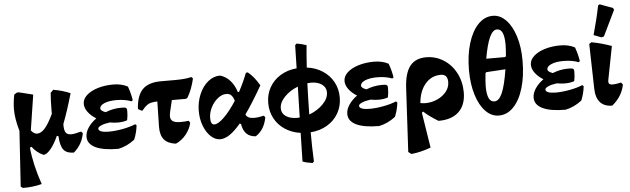

<svg xmlns="http://www.w3.org/2000/svg" viewBox="-56 -973 4708 1434"><g transform="rotate(-5 2298.0 -256.0)"><path d="M545 -131Q530 -46 466 8Q413 8 389.5 -21Q366 -50 362 -119V-124L350 -128Q323 -67 292.5 -31Q262 5 239 5Q188 -17 154 -63L142 -57Q154 70 206 221Q142 238 65 238L48 227L75 -189Q48 -282 48 -352Q48 -402 60 -463L82 -476H96L201 -450L160 -185Q181 -157 205 -157Q236 -157 265 -191Q294 -225 327 -295V-326Q327 -392 332 -452L353 -473Q426 -460 480 -436Q441 -301 406 -211Q405 -167 416.5 -148.5Q428 -130 458 -130Q483 -130 533 -144Z M950 -155Q945 -103 923 -49Q865 -4 800 9Q687 9 628.5 -19.5Q570 -48 570 -101Q570 -135 593 -169.5Q616 -204 655 -232Q616 -256 593.5 -286.5Q571 -317 571 -348Q571 -383 601.5 -411.5Q632 -440 685 -456.5Q738 -473 802 -473Q865 -473 911 -448Q931 -392 938 -343L928 -336Q881 -355 815 -355Q761 -355 726 -340.5Q691 -326 691 -303Q691 -285 729 -272Q786 -295 844 -295Q867 -295 878 -293L889 -284Q890 -277 890 -263Q890 -230 883 -198Q853 -187 813 -187Q783 -187 753 -193Q713 -188 688 -177Q663 -166 663 -154Q663 -140 683 -132.5Q703 -125 738 -125Q787 -125 843.5 -135.5Q900 -146 940 -163Z M1204 -200Q1204 -174 1222 -162Q1240 -150 1281 -150Q1310 -150 1341 -154L1351 -138Q1340 -91 1307.5 -51Q1275 -11 1231 8Q1171 1 1143 -32.5Q1115 -66 1116 -129L1120 -318Q1075 -317 1053 -305.5Q1031 -294 1004 -260H997L973 -273L971 -280Q978 -377 1022.5 -421.5Q1067 -466 1159 -466H1267Q1346 -466 1389 -478L1400 -466Q1382 -386 1347 -327L1336 -319H1229L1209 -235Q1204 -213 1204 -200Z M1913 -129Q1895 -36 1830 5Q1743 1 1728 -96L1718 -100Q1632 4 1564 4Q1527 4 1494 -26.5Q1461 -57 1441.5 -108.5Q1422 -160 1422 -219Q1422 -286 1446.5 -344Q1471 -402 1512.5 -436Q1554 -470 1603 -470Q1646 -458 1677.5 -423Q1709 -388 1725 -336H1734Q1772 -406 1797 -473L1811 -476Q1858 -439 1897 -371Q1823 -242 1767 -164Q1779 -133 1830 -133Q1861 -133 1904 -143ZM1697 -273Q1688 -302 1674.5 -315.5Q1661 -329 1637 -329Q1605 -329 1573.5 -304Q1542 -279 1522 -239.5Q1502 -200 1502 -159Q1502 -110 1530 -110Q1559 -110 1604.5 -155Q1650 -200 1697 -273Z M2241 11Q2241 120 2246 230L2235 241Q2187 234 2161 223L2166 9Q2101 0 2050.5 -33Q2000 -66 1972 -118Q1944 -170 1944 -233Q1944 -299 1973.5 -351Q2003 -403 2056 -435.5Q2109 -468 2178 -474L2182 -647L2193 -658Q2225 -654 2267 -640Q2261 -584 2254 -473Q2320 -465 2371.5 -431.5Q2423 -398 2451.5 -346Q2480 -294 2480 -230Q2480 -164 2449.5 -111Q2419 -58 2364.5 -26Q2310 6 2241 11ZM2388 -276Q2388 -313 2357 -335.5Q2326 -358 2274 -358Q2266 -358 2248 -356Q2244 -245 2242 -122Q2304 -145 2346 -187.5Q2388 -230 2388 -276ZM2169 -106 2175 -337Q2115 -314 2074.5 -272Q2034 -230 2034 -186Q2034 -149 2065.5 -127Q2097 -105 2150 -105Q2163 -105 2169 -106Z M2905 -155Q2900 -103 2878 -49Q2820 -4 2755 9Q2642 9 2583.5 -19.5Q2525 -48 2525 -101Q2525 -135 2548 -169.5Q2571 -204 2610 -232Q2571 -256 2548.5 -286.5Q2526 -317 2526 -348Q2526 -383 2556.5 -411.5Q2587 -440 2640 -456.5Q2693 -473 2757 -473Q2820 -473 2866 -448Q2886 -392 2893 -343L2883 -336Q2836 -355 2770 -355Q2716 -355 2681 -340.5Q2646 -326 2646 -303Q2646 -285 2684 -272Q2741 -295 2799 -295Q2822 -295 2833 -293L2844 -284Q2845 -277 2845 -263Q2845 -230 2838 -198Q2808 -187 2768 -187Q2738 -187 2708 -193Q2668 -188 2643 -177Q2618 -166 2618 -154Q2618 -140 2638 -132.5Q2658 -125 2693 -125Q2742 -125 2798.5 -135.5Q2855 -146 2895 -163Z M3199 9Q3127 -35 3091 -70L3081 -62L3123 203Q3043 232 2976 238L2954 221L2980 -256Q2986 -368 3027 -420Q3068 -472 3148 -472Q3219 -472 3278.5 -434.5Q3338 -397 3372 -331.5Q3406 -266 3406 -187Q3406 -92 3352 -41Q3298 10 3199 9ZM3114 -131Q3160 -131 3202.5 -150Q3245 -169 3271 -201.5Q3297 -234 3297 -274Q3297 -332 3246 -332Q3176 -332 3130 -278.5Q3084 -225 3076 -135Q3100 -131 3114 -131Z M3864 -385Q3864 -270 3837.5 -180.5Q3811 -91 3763 -41Q3715 9 3653 9Q3597 9 3553 -36.5Q3509 -82 3484 -163Q3459 -244 3459 -347Q3459 -460 3486 -548.5Q3513 -637 3561 -687Q3609 -737 3672 -737Q3726 -737 3770 -691.5Q3814 -646 3839 -566Q3864 -486 3864 -385ZM3595 -422H3736L3743 -428Q3748 -481 3748 -513Q3748 -574 3734.5 -603.5Q3721 -633 3693 -633Q3662 -633 3638 -581.5Q3614 -530 3595 -422ZM3731 -331 3587 -322 3580 -315Q3573 -249 3573 -216Q3573 -99 3628 -99Q3663 -99 3687.5 -155Q3712 -211 3731 -331Z M4302 -155Q4297 -103 4275 -49Q4217 -4 4152 9Q4039 9 3980.5 -19.5Q3922 -48 3922 -101Q3922 -135 3945 -169.5Q3968 -204 4007 -232Q3968 -256 3945.5 -286.5Q3923 -317 3923 -348Q3923 -383 3953.5 -411.5Q3984 -440 4037 -456.5Q4090 -473 4154 -473Q4217 -473 4263 -448Q4283 -392 4290 -343L4280 -336Q4233 -355 4167 -355Q4113 -355 4078 -340.5Q4043 -326 4043 -303Q4043 -285 4081 -272Q4138 -295 4196 -295Q4219 -295 4230 -293L4241 -284Q4242 -277 4242 -263Q4242 -230 4235 -198Q4205 -187 4165 -187Q4135 -187 4105 -193Q4065 -188 4040 -177Q4015 -166 4015 -154Q4015 -140 4035 -132.5Q4055 -125 4090 -125Q4139 -125 4195.5 -135.5Q4252 -146 4292 -163Z M4379 -132 4371 -465 4388 -476Q4461 -463 4538 -435L4489 -182Q4488 -178 4488 -171Q4488 -148 4519 -148Q4541 -148 4583 -157L4595 -140Q4577 -51 4502 9Q4443 9 4411.5 -26.5Q4380 -62 4379 -132ZM4409 -528Q4442 -645 4462 -746L4474 -753L4571 -717L4578 -703L4485 -511L4466 -506Z"/></g></svg>

Font: Alegreya ExtraBold
Style: Regular
Weight: 800
Designer: Juan Pablo del Peral
Foundry: Huerta Tipografica
Version: Version 2.007; ttfautohint (v1.6)